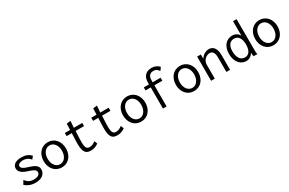

<svg xmlns="http://www.w3.org/2000/svg" viewBox="137 -1903 4725 3144"><g transform="rotate(-30 2500.0 -330.5)"><path d="M251 10C379 10 440 -56 440 -133C440 -198 397 -234 283 -269C179 -299 154 -326 154 -357C154 -395 198 -414 252 -414C302 -414 361 -390 390 -345L432 -396C387 -444 335 -468 250 -468C139 -468 82 -422 82 -353C82 -285 149 -241 254 -211C339 -183 369 -162 369 -123C369 -78 326 -50 253 -50C168 -50 133 -87 98 -131L57 -62C109 -14 175 10 251 10Z M750 8C874 8 961 -90 961 -229C961 -368 874 -467 750 -467C626 -467 539 -368 539 -229C539 -90 626 8 750 8ZM750 -52C671 -52 615 -126 615 -230C615 -334 671 -407 750 -407C829 -407 885 -334 885 -230C885 -126 829 -52 750 -52Z M1299 7C1351 7 1398 -8 1444 -42L1422 -99C1385 -72 1354 -53 1310 -53C1249 -53 1227 -90 1233 -243L1240 -398H1399V-457H1240L1250 -583L1174 -574L1170 -457H1070V-398H1168L1162 -248C1156 -72 1181 7 1299 7Z M1799 7C1851 7 1898 -8 1944 -42L1922 -99C1885 -72 1854 -53 1810 -53C1749 -53 1727 -90 1733 -243L1740 -398H1899V-457H1740L1750 -583L1674 -574L1670 -457H1570V-398H1668L1662 -248C1656 -72 1681 7 1799 7Z M2250 8C2374 8 2461 -90 2461 -229C2461 -368 2374 -467 2250 -467C2126 -467 2039 -368 2039 -229C2039 -90 2126 8 2250 8ZM2250 -52C2171 -52 2115 -126 2115 -230C2115 -334 2171 -407 2250 -407C2329 -407 2385 -334 2385 -230C2385 -126 2329 -52 2250 -52Z M2662 0H2731V-400H2881V-457H2731V-495C2731 -582 2774 -613 2832 -613C2881 -613 2899 -597 2934 -554L2973 -608C2940 -650 2887 -671 2830 -671C2732 -671 2662 -617 2662 -495V-457H2563V-400H2662Z M3250 8C3374 8 3461 -90 3461 -229C3461 -368 3374 -467 3250 -467C3126 -467 3039 -368 3039 -229C3039 -90 3126 8 3250 8ZM3250 -52C3171 -52 3115 -126 3115 -230C3115 -334 3171 -407 3250 -407C3329 -407 3385 -334 3385 -230C3385 -126 3329 -52 3250 -52Z M3572 0H3642V-263C3642 -350 3716 -405 3777 -405C3824 -405 3861 -371 3861 -275V0H3931V-277C3931 -415 3872 -468 3797 -468C3735 -468 3677 -432 3642 -376V-457H3572Z M4234 10C4293 10 4339 -22 4368 -71C4368 -47 4368 -24 4378 0H4449C4439 -24 4439 -47 4439 -71L4438 -665H4371V-390C4348 -438 4301 -469 4238 -469C4145 -469 4045 -400 4045 -233C4045 -69 4141 10 4234 10ZM4245 -53C4160 -53 4115 -129 4115 -244C4115 -345 4158 -410 4239 -410C4327 -410 4365 -333 4365 -231C4365 -132 4333 -53 4245 -53Z M4750 8C4874 8 4961 -90 4961 -229C4961 -368 4874 -467 4750 -467C4626 -467 4539 -368 4539 -229C4539 -90 4626 8 4750 8ZM4750 -52C4671 -52 4615 -126 4615 -230C4615 -334 4671 -407 4750 -407C4829 -407 4885 -334 4885 -230C4885 -126 4829 -52 4750 -52Z"/></g></svg>

Font: Inconsolata Thin
Style: Regular
Weight: 100
Monospace: yes
Designer: Raph Levien, Cyreal, Brenton Simpson
Foundry: Raph Levien, Cyreal, Google
Version: Version 3.100